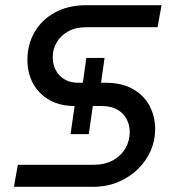

<svg xmlns="http://www.w3.org/2000/svg" viewBox="-20 -720 666 740"><path d="M252 -203 275.6 -367.8H345.8L322.2 -203ZM290.4 -338.2 312.8 -496.6H383L360.6 -338.2ZM33.6 0 48.8 -84.8H339.6Q384.2 -84.8 415.5 -102.2Q446.8 -119.6 463.4 -148.4Q480 -177.2 480 -210.6Q480 -237.8 468.2 -260.7Q456.4 -283.6 432.4 -297.5Q408.4 -311.4 371.8 -311.4H268.4Q211.4 -311.4 170.4 -334.6Q129.4 -357.8 107.5 -398.1Q85.6 -438.4 85.6 -489.2Q85.6 -548 113 -595.8Q140.4 -643.6 191.6 -671.8Q242.8 -700 313.6 -700H602.6L587.4 -615.2H313.2Q271.6 -615.2 242.7 -599Q213.8 -582.8 198.5 -556.7Q183.2 -530.6 183.2 -499.6Q183.2 -471.6 195.2 -449.1Q207.2 -426.6 229.3 -413.8Q251.4 -401 280.8 -401H387.6Q448.8 -401 491.2 -377.5Q533.6 -354 555.8 -313.2Q578 -272.4 578 -220.8Q578 -178.4 560.6 -138.7Q543.2 -99 511.3 -68Q479.4 -37 435.6 -18.5Q391.8 0 338.4 0Z"/></svg>

Font: MuseoModerno Thin
Style: Italic
Weight: 100
Italic angle: -9°
Designer: Pablo Cosgaya, Héctor Gatti, Marcela Romero, and the Authors of The MuseoModerno Project.
Foundry: Omnibus-Type Team
Version: Version 1.003